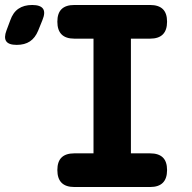

<svg xmlns="http://www.w3.org/2000/svg" viewBox="-150 -750 770 770"><path d="M3 -627Q-9 -598 -30 -584Q-51 -570 -83 -570Q-115 -570 -125 -584.5Q-135 -599 -124 -628L-109 -668Q-98 -700 -76 -715Q-54 -730 -21 -730Q12 -730 22.5 -715Q33 -700 20 -669ZM375 -135H452Q486 -135 503 -118.5Q520 -102 520 -68Q520 -34 503 -17Q486 0 452 0H148Q114 0 97 -17Q80 -34 80 -68Q80 -102 97 -118.5Q114 -135 148 -135H225V-595H148Q114 -595 97 -612Q80 -629 80 -663Q80 -697 97 -713.5Q114 -730 148 -730H452Q486 -730 503 -713.5Q520 -697 520 -663Q520 -629 503 -612Q486 -595 452 -595H375Z"/></svg>

Font: Maple Mono ExtraBold
Style: Regular
Weight: 800
Monospace: yes
Designer: subframe7536
Version: Version 7.000